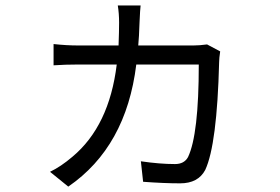

<svg xmlns="http://www.w3.org/2000/svg" viewBox="-20 -633 1040 714"><path d="M798.8 -441.9Q794.9 -416 794.9 -401.9Q787.1 -95.2 743.2 -1Q716.8 48.8 649.9 48.8Q589.8 48.8 512.2 43L503.9 -33.2Q574.2 -22.9 630.9 -22.9Q665 -22.9 679.2 -48.8Q719.2 -132.8 719.2 -393.1H486.8Q449.2 -86.9 233.9 61L166 5.9Q206.1 -13.2 249 -49.8Q386.2 -164.1 414.1 -393.1H271Q223.1 -393.1 179.2 -390.1V-469.2Q227.1 -463.9 271 -463.9H420.9Q422.9 -518.1 422.9 -548.8Q422.9 -583 418 -612.8H502.9Q501 -598.1 499 -551.8Q497.1 -493.2 494.1 -463.9H699.2Q722.2 -463.9 750 -467.8Z"/></svg>

Font: Black Ops One [rus by aLiNcE]
Style: Regular
Weight: 400
Designer: James Grieshaber
Foundry: James Grieshaber
Version: Version 1.002;May 25, 2024;FontCreator 13.0.0.2680 64-bit